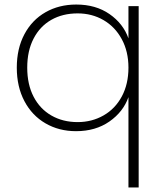

<svg xmlns="http://www.w3.org/2000/svg" viewBox="-20 -570 713 846"><path d="M54 -272Q54 -356 87.5 -419Q121 -482 180.5 -516Q240 -550 316 -550Q402 -550 462.5 -508Q523 -466 546 -401V-543H591V256H546V-142Q523 -77 462 -34.5Q401 8 315 8Q240 8 180.5 -26.5Q121 -61 87.5 -124.5Q54 -188 54 -272ZM546 -272Q546 -343 516.5 -397.5Q487 -452 436 -481.5Q385 -511 322 -511Q256 -511 206 -482.5Q156 -454 128 -400Q100 -346 100 -272Q100 -198 128 -144Q156 -90 206.5 -61Q257 -32 322 -32Q385 -32 436.5 -61.5Q488 -91 517 -145.5Q546 -200 546 -272Z"/></svg>

Font: Fz Poppins ExtLt
Style: Regular
Weight: 200
Designer: Ninad Kale (Devanagari), Jonny Pinhorn (Latin)
Foundry: Indian Type Foundry
Version: Vit hóa bi Vntype.Com & FontZin.Com